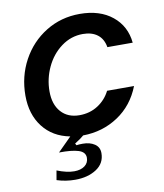

<svg xmlns="http://www.w3.org/2000/svg" viewBox="-87 -640 792 926"><g transform="rotate(-10 309.5 -177.0)"><path d="M432 -181H564Q529 -91 453 -40.5Q377 10 281 11Q268 23 236 43L241 52Q253 50 272 50Q307 50 330 65.5Q353 81 353 110Q353 160 311 187.5Q269 215 207 215Q160 215 117 201L125 155Q173 174 209 174Q241 174 260.5 159.5Q280 145 280 120Q280 92 247 81.5Q214 71 152 72L219 5Q135 -11 87.5 -72.5Q40 -134 40 -226Q40 -320 82.5 -398.5Q125 -477 199.5 -523Q274 -569 366 -569Q464 -569 525 -519.5Q586 -470 594 -388H470Q463 -429 435.5 -450Q408 -471 364 -471Q306 -471 258.5 -436Q211 -401 184.5 -344.5Q158 -288 158 -226Q158 -162 191 -125Q224 -88 281 -88Q332 -88 371.5 -113.5Q411 -139 432 -181Z"/></g></svg>

Font: Open Sauce Sans SemiBold Italic
Style: Regular
Weight: 600
Italic angle: -10°
Designer: Alfredo Marco Pradil
Foundry: Creative Sauce Fz LLC
Version: Version 1.477